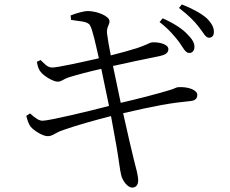

<svg xmlns="http://www.w3.org/2000/svg" viewBox="-20 -804 1040 870"><path d="M792 -613C810 -587 820 -565 836 -564C850 -563 860 -573 861 -589C862 -609 852 -626 828 -650C804 -675 767 -699 717 -721L703 -704C745 -672 772 -639 792 -613ZM880 -683C901 -658 910 -634 926 -633C940 -633 949 -641 949 -658C950 -679 940 -698 916 -722C892 -743 854 -764 804 -784L791 -768C835 -734 859 -710 880 -683ZM99 -279C105 -257 110 -242 118 -231C134 -211 176 -186 197 -187C219 -187 230 -203 267 -215C320 -234 412 -260 483 -278L507 -146C517 -90 524 -28 529 -11C535 15 558 46 579 46C599 46 606 30 606 15C606 -11 598 -34 587 -79C577 -118 559 -197 538 -291C689 -326 751 -337 842 -346C868 -348 874 -361 874 -374C874 -396 833 -412 788 -409C779 -409 774 -403 746 -395C712 -384 606 -356 527 -338L492 -505C554 -519 648 -539 704 -550C728 -555 743 -564 743 -581C743 -605 698 -614 668 -612C659 -611 643 -600 601 -586C566 -575 526 -564 482 -553C474 -595 469 -620 465 -652C462 -683 477 -690 476 -709C475 -731 420 -754 377 -754C361 -754 325 -744 300 -734L302 -714C337 -707 377 -709 388 -689C400 -668 414 -601 428 -540C346 -521 239 -498 217 -498C194 -498 181 -516 164 -532L147 -524C151 -503 154 -492 163 -480C177 -460 221 -434 241 -434C260 -434 265 -445 293 -454C332 -466 385 -480 439 -492L474 -324C375 -298 202 -257 173 -257C157 -257 142 -267 116 -290Z"/></svg>

Font: Harano Aji Mincho CN
Style: Regular
Weight: 400
Foundry: Masamichi Hosoda
Version: HaranoAjiMinchoCN-Regular version 20230610;ttx 4.39.4